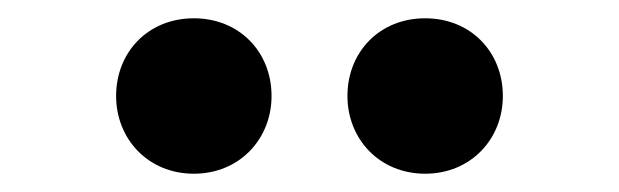

<svg xmlns="http://www.w3.org/2000/svg" viewBox="-20 -838 677 210"><path d="M192 -648C242 -648 277 -686 277 -733C277 -781 242 -818 192 -818C142 -818 107 -781 107 -733C107 -686 142 -648 192 -648ZM445 -648C495 -648 530 -686 530 -733C530 -781 495 -818 445 -818C395 -818 360 -781 360 -733C360 -686 395 -648 445 -648Z"/></svg>

Font: Noto Sans Korean Black
Style: Bold
Weight: 900
Designer: Ryoko NISHIZUKA (kana & ideographs); Paul D. Hunt (Latin, Greek & Cyrillic); Wenlong ZHANG (bopomofo); Sandoll Communica
Foundry: Adobe Systems Incorporated
Version: Version 1.000;PS 1;hotconv 1.0.78;makeotf.lib2.5.61930